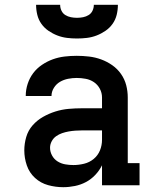

<svg xmlns="http://www.w3.org/2000/svg" viewBox="-20 -770 640 798"><path d="M243 8Q211 8 180 -0.5Q149 -9 125.5 -30.5Q102 -52 91.5 -82.5Q81 -113 81 -145Q81 -173 89 -200.5Q97 -228 115.5 -249Q134 -270 158.5 -284Q183 -298 210 -306.5Q237 -315 265 -317.5Q293 -320 321 -320H404V-365Q404 -384 395 -401Q386 -418 370.5 -428.5Q355 -439 336 -442.5Q317 -446 299 -446Q281 -446 263 -442.5Q245 -439 229.5 -430Q214 -421 204 -405Q194 -389 194 -371Q194 -371 194 -371Q194 -371 194 -371H87Q87 -371 87 -371.5Q87 -372 87 -372Q87 -397 95 -421.5Q103 -446 118 -466Q133 -486 154.5 -500.5Q176 -515 199.5 -523.5Q223 -532 248 -535Q273 -538 299 -538Q324 -538 350 -535Q376 -532 400.5 -523Q425 -514 446.5 -499Q468 -484 483 -462.5Q498 -441 504.5 -416Q511 -391 511 -365V-92H560V0H404V-83Q393 -61 376 -43Q359 -25 337.5 -13.5Q316 -2 291.5 3Q267 8 243 8ZM285 -84Q307 -84 329.5 -89.5Q352 -95 369.5 -109.5Q387 -124 395.5 -145Q404 -166 404 -189V-228H321Q307 -228 293 -227Q279 -226 265 -223.5Q251 -221 238 -216.5Q225 -212 213.5 -204Q202 -196 195 -183Q188 -170 188 -156Q188 -139 196.5 -123.5Q205 -108 219.5 -99Q234 -90 251 -87Q268 -84 285 -84ZM300 -610Q279 -610 258.5 -612.5Q238 -615 218.5 -622.5Q199 -630 181.5 -642Q164 -654 152 -671Q140 -688 135 -708.5Q130 -729 130 -750H230Q230 -737 235.5 -725.5Q241 -714 251.5 -707.5Q262 -701 274.5 -698.5Q287 -696 300 -696Q313 -696 325.5 -698.5Q338 -701 348.5 -707.5Q359 -714 364.5 -725.5Q370 -737 370 -750H470Q470 -729 465 -708.5Q460 -688 448 -671Q436 -654 418.5 -642Q401 -630 381.5 -622.5Q362 -615 341.5 -612.5Q321 -610 300 -610Z"/></svg>

Font: Iosevka Slab Semibold Extended
Style: Regular
Weight: 600
Width: 7
Monospace: yes
Designer: Belleve Invis
Foundry: Belleve Invis
Version: Version 11.1.0; ttfautohint (v1.8.3)